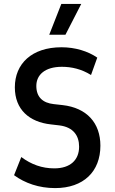

<svg xmlns="http://www.w3.org/2000/svg" viewBox="-20 -953 589 983"><path d="M262 10C408 10 494 -75 494 -207C494 -323 425 -401 300 -415L255 -420C200 -426 166 -455 166 -513C166 -569 209 -611 297 -611C347 -611 398 -599 446 -569L478 -658C430 -691 365 -711 295 -711C142 -711 56 -626 56 -506C56 -392 130 -328 241 -316L284 -311C356 -302 385 -258 385 -202C385 -134 340 -91 258 -91C195 -91 140 -111 89 -149L52 -56C108 -15 180 10 262 10ZM232 -775H315L396 -933H294Z"/></svg>

Font: Finlandica Medium
Style: Regular
Weight: 500
Designer: Niklas Ekholm, Juho Hiilivirta, Jaakko Suomalainen
Foundry: Helsinki Type Studio
Version: Version 2.000;Glyphs 3.2 (3202)